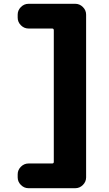

<svg xmlns="http://www.w3.org/2000/svg" viewBox="-20 -790 576 1010"><path d="M376 -770Q399 -770 416 -753Q433 -736 433 -713V143Q433 166 416 183Q399 200 376 200H130Q107 200 90 183Q73 166 73 143V127Q73 104 90 87Q107 70 130 70H254Q263 70 263 62V-631Q263 -640 254 -640H130Q107 -640 90 -657Q73 -674 73 -697V-713Q73 -736 90 -753Q107 -770 130 -770Z"/></svg>

Font: Rounded Mplus 1c Black
Style: Regular
Weight: 900
Version: Version 1.059.20150529